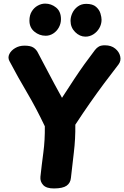

<svg xmlns="http://www.w3.org/2000/svg" viewBox="-20 -1031 688 1064"><path d="M32.1 -693Q22.3 -711.6 31.6 -731.1Q40.9 -750.7 63.6 -764.3Q86.3 -778 115.6 -778Q149.3 -778 165.2 -767.4Q181 -756.9 189.3 -740.4Q201.8 -716.2 218 -685.8Q234.2 -655.4 251.1 -623.2Q268 -590.9 283.2 -562.7Q298.3 -534.6 309.4 -514.8Q320.6 -495 323.6 -489Q361.6 -548 391.1 -592.5Q420.6 -637 448.3 -675.7Q476 -714.3 506.1 -753.6Q516.4 -766.9 528.4 -773.4Q540.4 -780 561.3 -780Q596.2 -780 618.4 -761.8Q640.6 -743.7 646.2 -718.8Q651.9 -694 637 -674.1Q596.2 -621.8 557.3 -569.4Q518.4 -517.1 479.4 -461.4Q440.4 -405.7 397.4 -340Q398.4 -262 389.3 -186.6Q380.2 -111.1 373 -45Q370.4 -16.9 349.1 -1.9Q327.8 13.1 279.3 13.3Q237 13.6 219.2 -5.8Q201.4 -25.1 204 -51.4Q211.2 -118.1 220.3 -186.2Q229.4 -254.3 228.4 -331.3Q180.4 -432.3 129.9 -517.8Q79.3 -603.2 32.1 -693ZM233.2 -832.9Q197.9 -832.9 170.5 -855.7Q143.1 -878.4 143.1 -916.9Q143.1 -946.8 156.1 -967.8Q169.1 -988.9 189.3 -999.9Q209.4 -1011 230.1 -1011Q264.1 -1011 290.9 -989.2Q317.8 -967.4 317.8 -924.6Q317.8 -900.3 306.2 -879.1Q294.6 -857.9 275.1 -845.4Q255.7 -832.9 233.2 -832.9ZM453.7 -827.9Q421.9 -827.9 396.4 -853.4Q370.9 -878.9 370.9 -915.6Q370.9 -937 381 -958.7Q391.1 -980.3 410.8 -994.9Q430.6 -1009.6 457.7 -1009.6Q493.9 -1009.6 512.3 -993.2Q530.7 -976.8 536.7 -956.3Q542.8 -935.9 542.8 -921.4Q542.8 -896.7 530.3 -875.1Q517.8 -853.6 497.3 -840.7Q476.9 -827.9 453.7 -827.9Z"/></svg>

Font: Playpen Sans
Style: Regular
Weight: 400
Designer: Laura Meseguer, Veronika Burian, José Scaglione, Kostas Bartsokas, Vera Evstafieva, Tom Grace, Yorlmar Campos
Foundry: TypeTogether
Version: Version 2.000